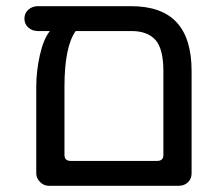

<svg xmlns="http://www.w3.org/2000/svg" viewBox="-20 -597 714 618"><path d="M596.7 -368.2V-39.1Q596.7 -21.5 585 -10.3Q573.2 1 555.7 1H136.7Q121.1 1 108.9 -11.2Q96.7 -23.4 96.7 -39.1V-317.4Q96.7 -368.2 108.4 -419.9Q120.1 -471.7 140.6 -497.1H101.6Q84 -497.1 71.3 -508.3Q58.6 -519.5 58.6 -537.1Q58.6 -554.7 71.3 -565.9Q84 -577.1 101.6 -577.1H402.3Q500 -577.1 548.3 -525.4Q596.7 -473.6 596.7 -368.2ZM402.3 -497.1H223.6Q187.5 -446.3 187.5 -317.4V-98.6Q187.5 -79.1 207 -79.1H486.3Q505.9 -79.1 505.9 -98.6V-368.2Q505.9 -439.5 480.5 -468.3Q455.1 -497.1 402.3 -497.1Z"/></svg>

Font: KTXP_ComRound
Style: Medium
Weight: 500
Version: Version 1.01;May 16, 2022;FontCreator 13.0.0.2683 64-bit